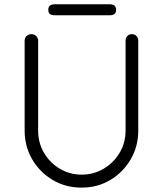

<svg xmlns="http://www.w3.org/2000/svg" viewBox="-20 -858 752 887"><path d="M589.2 -700.2Q602.5 -700.2 610.6 -691.4Q618.8 -682.5 618.8 -670V-255.5Q618.8 -181.5 583.6 -121.6Q548.5 -61.8 489.5 -26.5Q430.5 8.8 356.8 8.8Q283 8.8 223.5 -26.5Q164 -61.8 128.9 -121.6Q93.8 -181.5 93.8 -255.5V-670Q93.8 -682.5 102.4 -691.4Q111 -700.2 125.5 -700.2Q138 -700.2 147.1 -691.4Q156.2 -682.5 156.2 -670V-255.5Q156.2 -198 183.4 -151.8Q210.5 -105.5 256.5 -78.4Q302.5 -51.2 356.8 -51.2Q412.5 -51.2 458.5 -78.4Q504.5 -105.5 532.4 -151.8Q560.2 -198 560.2 -255.5V-670Q560.2 -682.5 568.1 -691.4Q576 -700.2 589.2 -700.2ZM487.5 -787.5H232Q203 -787.5 203 -812.2Q203 -838.2 232 -838.2H487.5Q516.5 -838.2 516.5 -812.2Q516.5 -787.5 487.5 -787.5Z"/></svg>

Font: Quicksand Variable Light
Style: Regular
Weight: 300
Designer: Andrew Paglinawan
Foundry: Andrew Paglinawan
Version: Version 3.004